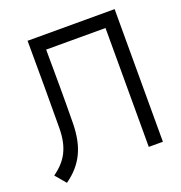

<svg xmlns="http://www.w3.org/2000/svg" viewBox="-136 -850 942 997"><g transform="rotate(-20 335.0 -351.5)"><path d="M200 -250C202 -402 201 -505 200 -657H528V0H606V-733H125C126 -505 126 -428 125 -250C124 -138 86 -79 16 -28L65 30C159 -37 198 -121 200 -250Z"/></g></svg>

Font: Kreadon Medium
Style: Regular
Weight: 500
Designer: kohakuno
Foundry: StudioGnu
Version: Version 1.000;Glyphs 3.1.2 (3151)